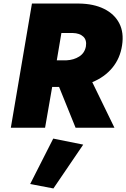

<svg xmlns="http://www.w3.org/2000/svg" viewBox="-20 -720 711 1082"><path d="M280 61 150 317 281 342 449 95ZM274 -230H313L406 0H625L500 -257Q569 -285 613 -338Q657 -391 668 -465Q679 -537 652 -589Q625 -641 566.5 -670Q508 -699 425 -700H355H283H160L41 0H234ZM300 -380 326 -534H390Q429 -533 449.5 -513.5Q470 -494 464 -458Q457 -421 426.5 -401.5Q396 -382 354 -380Z"/></svg>

Font: Jost* 800 Heavy Italic
Style: Italic
Weight: 800
Italic angle: -10°
Version: Version 3.200; ttfautohint (v0.97) -l 8 -r 50 -G 200 -x 14 -